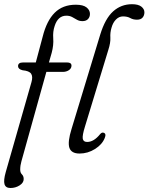

<svg xmlns="http://www.w3.org/2000/svg" viewBox="-31 -740 724 936"><path d="M57 -417.5Q57 -435.5 81.5 -435.5H143.5L177 -561Q196.5 -639 235.8 -678Q275 -717 338.5 -717Q374.5 -717 391 -703.8Q407.5 -690.5 407.5 -672.5Q407.5 -657 398 -647Q388.5 -637 371 -637Q356 -637 344.5 -643.5Q333 -650 321 -656.8Q309 -663.5 292.5 -663.5Q251.5 -663.5 235.5 -613.5Q226 -586 228.5 -553Q231 -520 221 -482.5L207.5 -435.5H296Q317.5 -435.5 317.5 -420Q317.5 -406.5 305 -398Q292.5 -389.5 275 -389.5H195L73.5 46Q67.5 66.5 67.5 87Q67.5 102 76 110.2Q84.5 118.5 84.5 133Q84.5 151 64.5 163.8Q44.5 176.5 20 176.5Q-3.5 176.5 -9 158Q-14.5 139.5 -3 99L122.5 -340Q130 -366.5 120.8 -380.5Q111.5 -394.5 79 -397.5Q57 -403 57 -417.5ZM612.5 -719.5Q643 -719.5 658 -707.8Q673 -696 673 -680Q673 -664.5 664 -654.2Q655 -644 637 -644Q618 -644 604 -652Q590 -660 568.5 -660Q549.5 -660 534.5 -645Q519.5 -630 512.5 -604.5Q505.5 -581 507 -556.5Q508.5 -532 497 -496.5L383.5 -124Q369.5 -79 372.5 -63.5Q375.5 -48 394 -48Q426.5 -48 457 -86Q465.5 -96 474 -93Q488.5 -88.5 479.5 -67Q467 -35.5 432 -13.5Q397 8.5 357 8.5Q316.5 8.5 307.2 -19.8Q298 -48 318 -112L457.5 -571Q481.5 -649.5 520.5 -684.5Q559.5 -719.5 612.5 -719.5Z"/></svg>

Font: Fraunces 72pt S100 Light
Style: Italic
Weight: 300
Italic angle: -16°
Version: Version 1.000; ttfautohint (v1.8.3)